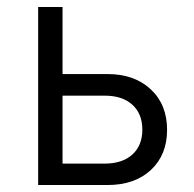

<svg xmlns="http://www.w3.org/2000/svg" viewBox="-20 -531 556 551"><path d="M89.5 0V-511H159.5V-318.5H288.5Q365.5 -318.5 412.5 -274.8Q459.5 -231 459.5 -158.5Q459.5 -86.5 413 -43.2Q366.5 0 288.5 0ZM159.5 -61.5H280.5Q331 -61.5 359.8 -87.5Q388.5 -113.5 388.5 -159Q388.5 -204.5 359.8 -230.5Q331 -256.5 280.5 -256.5H159.5Z"/></svg>

Font: Overpass Light
Style: Regular
Weight: 300
Designer: Delve Withrington, Dave Bailey, Thomas Jockin
Foundry: Delve Fonts LLC
Version: Version 4.000; ttfautohint (v1.8.3)